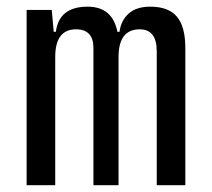

<svg xmlns="http://www.w3.org/2000/svg" viewBox="-20 -547 626 567"><path d="M442.9 0V-395.5Q442.9 -460.4 392.6 -460.4Q330.1 -460.4 330.1 -378.9V0H255.9V-405.3Q255.9 -460.4 204.6 -460.4Q143.1 -460.4 143.1 -378.9V0H58.6V-517.6H132.8L138.7 -453.1H145Q154.3 -527.3 238.8 -527.3Q312 -527.3 326.7 -453.1H333Q336.9 -485.8 359.6 -506.6Q382.3 -527.3 423.8 -527.3Q477.1 -527.3 502.2 -498Q527.3 -468.8 527.3 -405.3V0Z"/></svg>

Font: Cascadia Code PL SemiLight
Style: Regular
Weight: 350
Monospace: yes
Designer: Aaron Bell
Foundry: Saja Typeworks
Version: Version 2404.023; ttfautohint (v1.8.4)